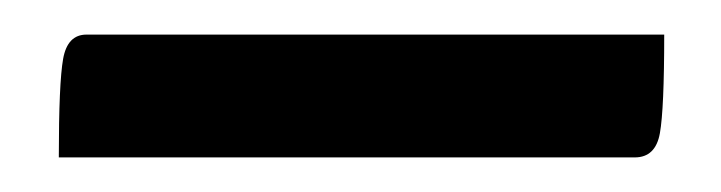

<svg xmlns="http://www.w3.org/2000/svg" viewBox="-20 18 417 111"><path d="M14 109Q14 66 16.5 52Q19 38 30 38H364Q364 81 361.5 95Q359 109 347 109Z"/></svg>

Font: Yanone Kaffeesatz
Style: Regular
Weight: 400
Designer: Yanone (Cyrillic: Daniel Pouzeot)
Foundry: Yanone
Version: Version 1.003;PS 001.003;hotconv 1.0.88;makeotf.lib2.5.64775